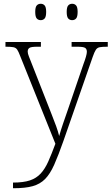

<svg xmlns="http://www.w3.org/2000/svg" viewBox="-20 -759 592 1019"><path d="M49 210Q104 210 138.5 198.5Q173 187 196 162Q219 137 236.5 97.5Q254 58 274 4L87 -462Q78 -486 71 -496Q64 -506 51 -508.5Q38 -511 12 -511H9V-536H197V-511H176Q146 -511 136.5 -505Q127 -499 127 -485Q127 -475 133.5 -459Q140 -443 154 -407L229 -216Q240 -187 253.5 -153.5Q267 -120 278 -89.5Q289 -59 294 -37Q303 -69 314.5 -102.5Q326 -136 341 -179L423 -419Q431 -440 436 -457.5Q441 -475 441 -484Q441 -499 431.5 -505Q422 -511 391 -511H360V-536H552V-511H549Q523 -511 509.5 -508.5Q496 -506 488.5 -494.5Q481 -483 472 -457L317 -12Q290 65 268 114.5Q246 164 219.5 191Q193 218 153.5 229Q114 240 52 240H49ZM363 -652Q350 -652 342 -661Q334 -670 334 -696Q334 -721 342 -730Q350 -739 363 -739Q376 -739 384 -730Q392 -721 392 -696Q392 -670 384 -661Q376 -652 363 -652ZM196 -652Q183 -652 175 -661Q167 -670 167 -696Q167 -721 175 -730Q183 -739 196 -739Q209 -739 217 -730Q225 -721 225 -696Q225 -670 217 -661Q209 -652 196 -652Z"/></svg>

Font: Noto Serif Kannada ExtraLight
Style: Regular
Weight: 250
Version: Version 2.003